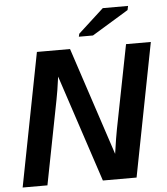

<svg xmlns="http://www.w3.org/2000/svg" viewBox="-59 -935 856 987"><g transform="rotate(-5 369.5 -441.5)"><path d="M230.5 -435.5 145.5 0H17.6L151.4 -688H322.3L506.3 -130.9Q513.7 -181.2 517.8 -207.3Q522 -233.4 526.4 -255.9L611.3 -688H739.3L605.5 0H431.6L249 -552.2Q243.7 -512.7 239 -483.4Q234.4 -454.1 230.5 -435.5ZM634.3 -861.8 445.8 -747.1H373L376.5 -762.2L508.3 -882.8H638.7Z"/></g></svg>

Font: Arimo
Style: Italic
Weight: 400
Italic angle: -12°
Designer: Steve Matteson
Foundry: Monotype Imaging Inc.
Version: Version 1.33